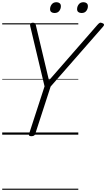

<svg xmlns="http://www.w3.org/2000/svg" viewBox="-20 -1221 963 1741"><path d="M264 14Q237 14 243 -5L384 -438L254 -984Q250 -1000 257 -1007.5Q264 -1015 277 -1015Q292 -1015 297 -1009.5Q302 -1004 305 -993L424 -492L863 -995Q875 -1009 884 -1013.5Q893 -1018 906 -1012Q919 -1009 922.5 -1000.5Q926 -992 915 -980L439 -436L299 -5Q293 14 264 14ZM474 -1103Q457 -1103 445.5 -1111.5Q434 -1120 434 -1138Q434 -1162 449 -1181.5Q464 -1201 492 -1201Q509 -1201 520.5 -1192Q532 -1183 532 -1165Q532 -1141 517.5 -1122Q503 -1103 474 -1103ZM720 -1103Q702 -1103 690.5 -1111.5Q679 -1120 679 -1138Q679 -1162 694 -1181.5Q709 -1201 737 -1201Q754 -1201 765.5 -1192Q777 -1183 777 -1165Q777 -1141 762.5 -1122Q748 -1103 720 -1103ZM0 490H690V500H0ZM0 -20H690V0H0ZM0 -505H690V-500H0ZM0 -1010H690V-1000H0Z"/></svg>

Font: Playwrite AU TAS Guides
Style: Regular
Weight: 400
Designer: Veronika Burian, José Scaglione
Foundry: TypeTogether
Version: Version 1.003